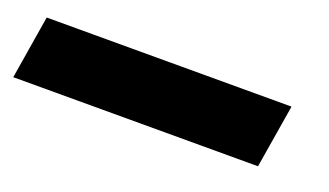

<svg xmlns="http://www.w3.org/2000/svg" viewBox="-95 -116 611 357"><g transform="rotate(20 210.0 62.5)"><path d="M439.5 0 418.9 125.5H-65.4L-44.9 0Z"/></g></svg>

Font: Inter 18pt ExtraBold
Style: Italic
Weight: 800
Italic angle: -9.3988°
Designer: Rasmus Andersson
Foundry: rsms
Version: Version 4.001;git-66647c0bb